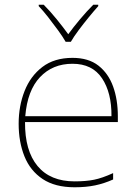

<svg xmlns="http://www.w3.org/2000/svg" viewBox="-20 -783 580 813"><path d="M287 -538Q355 -538 397 -505Q439 -472 459 -416.5Q479 -361 479 -291V-266H86Q85 -145 139 -80Q193 -15 296 -15Q344 -15 378.5 -22Q413 -29 459 -50V-23Q421 -6 382.5 2Q344 10 296 10Q213 10 160.5 -25Q108 -60 83.5 -121Q59 -182 59 -259Q59 -334 84 -397.5Q109 -461 159.5 -499.5Q210 -538 287 -538ZM287 -513Q203 -513 149.5 -456.5Q96 -400 87 -291H452Q453 -390 412 -451.5Q371 -513 287 -513ZM258 -606Q246 -627 226 -654.5Q206 -682 184.5 -709.5Q163 -737 144 -757V-763H165Q193 -735 220.5 -701Q248 -667 269 -638Q290 -667 318.5 -701Q347 -735 375 -763H396V-757Q378 -737 355.5 -709.5Q333 -682 312.5 -654.5Q292 -627 280 -606Z"/></svg>

Font: Noto Sans Oriya Thin
Style: Regular
Weight: 100
Designer: Amélie Bonet and Sol Matas
Foundry: Google LLC
Version: Version 2.006; ttfautohint (v1.8.4.7-5d5b)